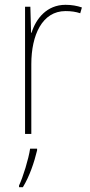

<svg xmlns="http://www.w3.org/2000/svg" viewBox="-20 -556 374 797"><path d="M252 -536C174 -536 129 -478 111 -420H109L106 -528H84V0H110V-290C110 -410 155 -510 252 -510C276 -510 295 -507 313 -501L320 -525C300 -532 277 -536 252 -536ZM134 68V61H105C99 103 75 181 59 214V221H75C103 175 122 118 134 68Z"/></svg>

Font: Noto Sans Devanagari SemiCondensed Thin
Style: Regular
Weight: 100
Width: 4
Designer: Jelle Bosma - Monotype Design Team
Foundry: Monotype Imaging Inc.
Version: Version 2.004